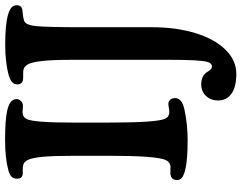

<svg xmlns="http://www.w3.org/2000/svg" viewBox="-118 -634 954 759"><g transform="rotate(-90 359.5 -255.0)"><path d="M122.6 -298.3V-445.8Q122.6 -521 118.7 -562.7Q114.7 -604.5 106.7 -621.6Q98.6 -638.7 84.5 -641.1Q75.7 -643.1 63 -642.6Q50.3 -642.1 46.9 -643.1Q32.2 -647 32.2 -664.6Q32.2 -679.2 40.3 -687Q48.3 -694.8 66.4 -699.7Q112.8 -712.4 186 -712.4Q264.2 -712.4 301.3 -704.1Q323.7 -698.7 335.2 -690.2Q346.7 -681.6 346.7 -666.5Q346.7 -658.7 340.6 -651.4Q334.5 -644 324.7 -642.1Q318.4 -641.1 307.4 -642.6Q296.4 -644 287.1 -642.6Q274.4 -640.1 267.8 -626.7Q261.2 -613.3 257.6 -570.1Q253.9 -526.9 253.9 -442.4V-305.2Q253.9 -112.3 269 -80.6Q275.4 -65.9 290 -63.5Q299.8 -62.5 311.8 -64.9Q323.7 -67.4 330.1 -66.9Q350.6 -63.5 350.6 -39.1Q350.6 -13.2 305.7 -3.4Q246.1 9.3 184.1 9.3Q106 9.3 68.4 0Q47.9 -4.9 37.4 -12.2Q26.9 -19.5 26.9 -32.2Q26.9 -53.7 45.4 -57.6Q48.8 -59.6 63 -58.8Q77.1 -58.1 83 -58.6Q99.6 -62.5 106.4 -78.6Q122.6 -116.7 122.6 -298.3ZM502 -54.2V-453.6Q502 -525.9 497.3 -566.4Q492.7 -606.9 484.1 -622.3Q475.6 -637.7 460.9 -640.1Q455.1 -641.1 442.1 -640.9Q429.2 -640.6 422.4 -641.6Q404.8 -645.5 404.8 -664.6Q404.8 -687 439 -697.3Q489.3 -711.9 563 -711.9Q643.6 -711.9 682.1 -700.2Q701.7 -694.3 709.7 -686.3Q717.8 -678.2 717.8 -666Q717.8 -647 698.2 -644Q695.3 -643.6 681.4 -642.1Q667.5 -640.6 657.7 -637.7Q639.6 -632.8 635.3 -590.1Q630.9 -547.4 630.9 -411.6V-132.8Q630.9 -36.6 607.7 39.6Q584.5 115.7 542.2 158.7Q500 201.7 446.3 201.7Q395 201.7 368.2 182.6Q341.3 163.6 341.3 129.4Q341.3 101.1 359.1 82Q377 63 404.8 63Q423.3 63 435.5 69.6Q447.8 76.2 452.4 84.2Q457 92.3 462.9 98.9Q468.8 105.5 476.1 105.5Q481.4 105.5 486.6 100.6Q491.7 95.7 494.1 85.9Q502 54.7 502 -54.2Z"/></g></svg>

Font: Cooper* SemiBold
Style: Regular
Weight: 600
Designer: Owen Earl
Foundry: indestructible type*
Version: Version 0.001